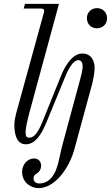

<svg xmlns="http://www.w3.org/2000/svg" viewBox="-20 -732 572 990"><path d="M428 -638C428 -608 450 -586 480 -586C510 -586 532 -608 532 -638C532 -668 510 -690 480 -690C450 -690 428 -668 428 -638ZM54 -90C54 -50 61 12 113 12C163 12 195 -41 222 -107L316 -336C336 -385 360 -422 384 -422C400 -422 406 -406 406 -392C406 -364 396 -335 392 -318L303 11C295 39 285 92 278 117C257 193 218 214 184 214C164 214 153 205 153 186C153 173 161 168 169 163C184 154 192 139 192 123C192 100 178 85 154 85C124 85 94 115 94 153C94 214 145 238 178 238C264 238 337 135 364 36L457 -306C461 -323 468 -360 468 -382C468 -407 458 -456 404 -456C359 -456 321 -406 295 -342L198 -102C179 -56 159 -22 131 -22C116 -22 112 -32 112 -49C112 -74 124 -122 128 -138L284 -712H109L102 -688H190C205 -688 211 -683 206 -666L64 -150C61 -138 54 -110 54 -90Z"/></svg>

Font: Old Standard
Style: Italic
Weight: 400
Italic angle: -15.2°
Designer: Alexey Kryukov <alexios@thessalonica.org.ru>
Version: Version 2.0